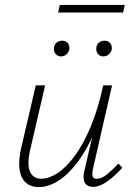

<svg xmlns="http://www.w3.org/2000/svg" viewBox="-20 -758 546 783"><path d="M138 5Q116 5 98.5 -4Q81 -13 70.5 -32Q60 -51 58.5 -81Q57 -111 66 -153L126 -410H164L105 -155Q89 -91 101.5 -60Q114 -29 149 -29Q179 -29 214 -51.5Q249 -74 284 -121Q319 -168 349.5 -240.5Q380 -313 401 -410H425Q401 -302 367 -223Q333 -144 294 -93.5Q255 -43 215.5 -19Q176 5 138 5ZM359 4Q344 4 334 -3.5Q324 -11 321.5 -25.5Q319 -40 324 -61L405 -410H437L359 -69Q355 -48 358 -38.5Q361 -29 374 -29Q395 -29 416 -46.5Q437 -64 463 -91L479 -74Q446 -38 416 -17Q386 4 359 4ZM229 -528Q215 -528 206.5 -538.5Q198 -549 200 -563Q201 -576 210.5 -584Q220 -592 234 -592Q248 -592 256 -582.5Q264 -573 263 -558Q261 -546 251.5 -537Q242 -528 229 -528ZM402 -528Q387 -528 379 -538.5Q371 -549 373 -563Q374 -576 383.5 -584Q393 -592 406 -592Q421 -592 429 -582.5Q437 -573 436 -558Q434 -546 424.5 -537Q415 -528 402 -528ZM217 -707 224 -738H489L482 -707Z"/></svg>

Font: Ysabeau Office ExtraLight
Style: Italic
Weight: 250
Italic angle: -12°
Designer: Christian Thalmann (Catharsis Fonts)
Version: Version 2.001;gftools[0.9.30]; featfreeze: tnum,lnum,ss02